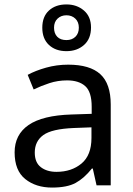

<svg xmlns="http://www.w3.org/2000/svg" viewBox="-20 -837 601 867"><path d="M288 -545Q386 -545 433 -502Q480 -459 480 -365V0H416L399 -76H395Q360 -32 321.5 -11Q283 10 215 10Q142 10 94 -28.5Q46 -67 46 -149Q46 -229 109 -272.5Q172 -316 303 -320L394 -323V-355Q394 -422 365 -448Q336 -474 283 -474Q241 -474 203 -461.5Q165 -449 132 -433L105 -499Q140 -518 188 -531.5Q236 -545 288 -545ZM314 -259Q214 -255 175.5 -227Q137 -199 137 -148Q137 -103 164.5 -82Q192 -61 235 -61Q303 -61 348 -98.5Q393 -136 393 -214V-262ZM280 -606Q231 -606 201 -634Q171 -662 171 -712Q171 -762 201 -789.5Q231 -817 280 -817Q327 -817 359 -789.5Q391 -762 391 -713Q391 -662 359.5 -634Q328 -606 280 -606ZM280 -656Q305 -656 320.5 -671Q336 -686 336 -712Q336 -738 320 -753Q304 -768 280 -768Q256 -768 240 -753Q224 -738 224 -712Q224 -686 238.5 -671Q253 -656 280 -656Z"/></svg>

Font: Noto Sans Tagalog
Style: Regular
Weight: 400
Designer: Monotype Design Team
Foundry: Monotype Imaging Inc.
Version: Version 2.001; ttfautohint (v1.8.4.7-5d5b)